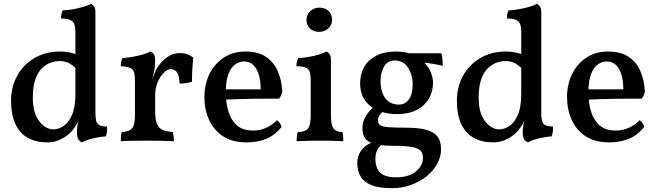

<svg xmlns="http://www.w3.org/2000/svg" viewBox="-20 -737 3438 1006"><path d="M295 -467Q322 -467 343 -462.5Q364 -458 388 -450V-369Q368 -390 346 -403.5Q324 -417 291 -417Q270 -417 246.5 -409Q223 -401 201 -380.5Q179 -360 165.5 -322.5Q152 -285 152 -225Q152 -166 169 -130Q186 -94 210.5 -76.5Q235 -59 258 -59Q287 -59 313.5 -77Q340 -95 357.5 -135.5Q375 -176 375 -244L407 -139Q393 -105 382 -86.5Q371 -68 364 -60Q354 -45 334.5 -29.5Q315 -14 288 -2.5Q261 9 228 9Q170 9 127.5 -14Q85 -37 61.5 -85.5Q38 -134 38 -210Q38 -282 70 -340Q102 -398 160 -432.5Q218 -467 295 -467ZM480 -145Q480 -120 484 -104Q488 -88 501.5 -81Q515 -74 541 -74Q542 -62 540.5 -48Q539 -34 534 -22Q506 -21 471 -13Q436 -5 410 9Q398 4 390.5 -6.5Q383 -17 383 -49Q383 -69 387 -85.5Q391 -102 398 -136ZM480 -574V-128H375V-574ZM456 -717Q466 -713 473 -703Q480 -693 480 -673V-538H375V-569Q375 -593 370 -608.5Q365 -624 349 -632Q333 -640 300 -640Q300 -652 302 -663Q304 -674 309 -683Q330 -683 359.5 -688Q389 -693 416.5 -701Q444 -709 456 -717Z M793 -155Q793 -112 802 -89Q811 -66 831.5 -57Q852 -48 885 -45Q888 -36 889.5 -24Q891 -12 891 3Q875 2 853 1.5Q831 1 806 0.5Q781 0 756 0Q718 0 677 0.5Q636 1 613 3Q613 -13 614 -25Q615 -37 619 -45Q646 -47 660.5 -55Q675 -63 681 -82Q687 -101 687 -136V-227H793ZM793 -293V-212H687V-323L793 -420Q793 -389 787 -362Q781 -335 775 -306ZM771 -300Q781 -327 787.5 -346.5Q794 -366 801 -378Q823 -413 853.5 -436Q884 -459 924 -459Q962 -459 993 -435Q991 -418 989 -395.5Q987 -373 986.5 -350.5Q986 -328 986 -309Q975 -305 957 -302Q939 -299 921 -299Q919 -344 906.5 -359.5Q894 -375 874 -375Q858 -375 838.5 -356Q819 -337 806 -306Q793 -275 793 -238ZM687 -212V-316Q687 -342 682.5 -357.5Q678 -373 662 -381Q646 -389 613 -390Q613 -402 615 -413Q617 -424 622 -433Q660 -435 703 -445Q746 -455 769 -467Q779 -463 786 -453Q793 -443 793 -420Z M1272 9Q1197 9 1148.5 -23Q1100 -55 1075.5 -109Q1051 -163 1051 -228Q1051 -294 1077 -348Q1103 -402 1151.5 -434.5Q1200 -467 1266 -467Q1333 -467 1374 -439Q1415 -411 1435.5 -364Q1456 -317 1459 -258Q1455 -235 1442 -220Q1422 -220 1387.5 -220Q1353 -220 1310.5 -219.5Q1268 -219 1223.5 -217.5Q1179 -216 1140 -214V-269H1346Q1346 -335 1323.5 -375Q1301 -415 1259 -415Q1235 -415 1213 -400Q1191 -385 1177 -349.5Q1163 -314 1163 -251Q1163 -201 1176 -155.5Q1189 -110 1220 -81.5Q1251 -53 1308 -53Q1341 -53 1373.5 -67Q1406 -81 1431 -107Q1439 -103 1446.5 -92Q1454 -81 1455 -71Q1420 -28 1374.5 -9.5Q1329 9 1272 9Z M1534 3Q1534 -9 1535.5 -22Q1537 -35 1540 -45Q1580 -46 1594 -64Q1608 -82 1608 -132V-319Q1608 -343 1603.5 -358.5Q1599 -374 1583 -382Q1567 -390 1533 -390Q1533 -402 1535.5 -413Q1538 -424 1543 -433Q1563 -433 1593 -438Q1623 -443 1650 -451Q1677 -459 1690 -467Q1700 -463 1707 -453Q1714 -443 1714 -423V-132Q1714 -82 1727.5 -64Q1741 -46 1774 -45Q1777 -35 1778 -21Q1779 -7 1779 3Q1763 2 1743 1.5Q1723 1 1701 0.5Q1679 0 1658 0Q1636 0 1613.5 0.5Q1591 1 1570.5 1.5Q1550 2 1534 3ZM1652 -570Q1623 -570 1604.5 -587.5Q1586 -605 1586 -631Q1586 -661 1606 -679Q1626 -697 1653 -697Q1684 -697 1702 -679Q1720 -661 1720 -632Q1720 -607 1700.5 -588.5Q1681 -570 1652 -570Z M2031 249Q1967 249 1927.5 233.5Q1888 218 1870 188.5Q1852 159 1852 117Q1852 79 1873 51Q1894 23 1932 8L1987 14Q1964 33 1955.5 51.5Q1947 70 1947 95Q1947 143 1972 167.5Q1997 192 2057 192Q2122 192 2159 161.5Q2196 131 2196 90Q2196 67 2184.5 53.5Q2173 40 2140 33.5Q2107 27 2043 27Q1999 27 1968 22.5Q1937 18 1917 7.5Q1897 -3 1888 -20.5Q1879 -38 1879 -65Q1879 -101 1899 -132Q1919 -163 1949 -187L1995 -161Q1977 -146 1968.5 -132.5Q1960 -119 1960 -108Q1960 -90 1971.5 -81.5Q1983 -73 2015.5 -70.5Q2048 -68 2108 -68Q2173 -68 2213 -57Q2253 -46 2272 -21.5Q2291 3 2291 46Q2291 82 2272 118.5Q2253 155 2218.5 184Q2184 213 2136 231Q2088 249 2031 249ZM2058 -139Q2006 -139 1962 -157Q1918 -175 1892.5 -211Q1867 -247 1867 -301Q1867 -349 1888 -386Q1909 -423 1951 -445Q1993 -467 2054 -467Q2107 -467 2143.5 -450.5Q2180 -434 2204 -408.5Q2228 -383 2238.5 -355Q2249 -327 2249 -304Q2249 -259 2227.5 -221Q2206 -183 2163.5 -161Q2121 -139 2058 -139ZM2070 -189Q2102 -189 2122 -215.5Q2142 -242 2142 -293Q2142 -346 2117.5 -383Q2093 -420 2048 -420Q2010 -420 1992 -388Q1974 -356 1974 -314Q1974 -254 1999.5 -221.5Q2025 -189 2070 -189ZM2300 -392Q2284 -396 2262.5 -400Q2241 -404 2220.5 -407Q2200 -410 2184 -411L2106 -458H2292Q2297 -444 2298.5 -426.5Q2300 -409 2300 -392Z M2631 -467Q2658 -467 2679 -462.5Q2700 -458 2724 -450V-369Q2704 -390 2682 -403.5Q2660 -417 2627 -417Q2606 -417 2582.5 -409Q2559 -401 2537 -380.5Q2515 -360 2501.5 -322.5Q2488 -285 2488 -225Q2488 -166 2505 -130Q2522 -94 2546.5 -76.5Q2571 -59 2594 -59Q2623 -59 2649.5 -77Q2676 -95 2693.5 -135.5Q2711 -176 2711 -244L2743 -139Q2729 -105 2718 -86.5Q2707 -68 2700 -60Q2690 -45 2670.5 -29.5Q2651 -14 2624 -2.5Q2597 9 2564 9Q2506 9 2463.5 -14Q2421 -37 2397.5 -85.5Q2374 -134 2374 -210Q2374 -282 2406 -340Q2438 -398 2496 -432.5Q2554 -467 2631 -467ZM2816 -145Q2816 -120 2820 -104Q2824 -88 2837.5 -81Q2851 -74 2877 -74Q2878 -62 2876.5 -48Q2875 -34 2870 -22Q2842 -21 2807 -13Q2772 -5 2746 9Q2734 4 2726.5 -6.5Q2719 -17 2719 -49Q2719 -69 2723 -85.5Q2727 -102 2734 -136ZM2816 -574V-128H2711V-574ZM2792 -717Q2802 -713 2809 -703Q2816 -693 2816 -673V-538H2711V-569Q2711 -593 2706 -608.5Q2701 -624 2685 -632Q2669 -640 2636 -640Q2636 -652 2638 -663Q2640 -674 2645 -683Q2666 -683 2695.5 -688Q2725 -693 2752.5 -701Q2780 -709 2792 -717Z M3172 9Q3097 9 3048.5 -23Q3000 -55 2975.5 -109Q2951 -163 2951 -228Q2951 -294 2977 -348Q3003 -402 3051.5 -434.5Q3100 -467 3166 -467Q3233 -467 3274 -439Q3315 -411 3335.5 -364Q3356 -317 3359 -258Q3355 -235 3342 -220Q3322 -220 3287.5 -220Q3253 -220 3210.5 -219.5Q3168 -219 3123.5 -217.5Q3079 -216 3040 -214V-269H3246Q3246 -335 3223.5 -375Q3201 -415 3159 -415Q3135 -415 3113 -400Q3091 -385 3077 -349.5Q3063 -314 3063 -251Q3063 -201 3076 -155.5Q3089 -110 3120 -81.5Q3151 -53 3208 -53Q3241 -53 3273.5 -67Q3306 -81 3331 -107Q3339 -103 3346.5 -92Q3354 -81 3355 -71Q3320 -28 3274.5 -9.5Q3229 9 3172 9Z"/></svg>

Font: Vollkorn Medium
Style: Regular
Weight: 500
Designer: Friedrich Althausen
Foundry: Friedrich Althausen
Version: Version 5.000